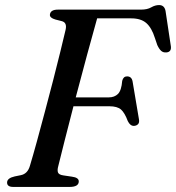

<svg xmlns="http://www.w3.org/2000/svg" viewBox="-20 -738 695 758"><path d="M177 -680Q179 -700 208.5 -700H536.5Q561.5 -700 577 -709Q592.5 -718 608 -718Q629 -718 633.5 -695L654 -559Q659 -533 637 -531Q624.5 -530 616.5 -537Q608.5 -544 601 -560L591.5 -588Q579 -628 557.8 -646.8Q536.5 -665.5 498.5 -665.5H363.5Q347 -607 324.2 -523Q301.5 -439 279 -353.5H409Q432 -353.5 445.8 -367.2Q459.5 -381 462.5 -419Q467 -436.5 481.5 -436.5Q500 -436.5 503.5 -416L528.5 -267.5Q531 -254 525 -247.8Q519 -241.5 509 -241Q494 -240.5 484.5 -260Q472.5 -292.5 457.8 -305.5Q443 -318.5 411.5 -318.5H270Q251 -245 235 -182Q219 -119 210 -82Q205.5 -66 209 -57Q212.5 -48 230.5 -45.5L264 -40.5Q291 -37 291 -22Q291 0 254.5 0H32.5Q7 0 8 -18.5Q9 -35 38 -41.5L62.5 -46.5Q89 -52 98 -83Q110.5 -124.5 125.8 -180.2Q141 -236 157.5 -298Q174 -360 189.8 -421Q205.5 -482 218.2 -534Q231 -586 239 -620.5Q245.5 -649 224 -654.5L198.5 -661Q176 -667.5 177 -680Z"/></svg>

Font: Fraunces 9pt S000
Style: Italic
Weight: 400
Italic angle: -16°
Version: Version 1.000; ttfautohint (v1.8.3)